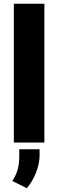

<svg xmlns="http://www.w3.org/2000/svg" viewBox="-20 -770 315 1037"><path d="M219.7 0H54.7V-750H219.7ZM124.5 246.6 46.9 207.5 59.6 185.1Q84 139.2 84 79.6V36.1H193.8V72.3Q193.4 114.3 174.3 162.8Q155.3 211.4 124.5 246.6Z"/></svg>

Font: Sadagaat-English
Style: Regular
Weight: 900
Designer: Ahmed alsheikh
Foundry: Ahmed alsheikh Design
Version: Version 2.137;January 17, 2018;FontCreator 11.0.0.2408 64-bi